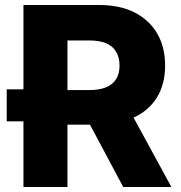

<svg xmlns="http://www.w3.org/2000/svg" viewBox="-20 -747 725 767"><path d="M178.2 -390.1V-262.2H6.8V-390.1ZM249.5 0H73.7V-727.1H374.5Q457.5 -727.1 515.6 -698.2Q574.7 -668.9 607.4 -614.3Q639.6 -559.6 639.6 -484.9Q639.6 -410.2 606.4 -356.9Q573.2 -303.7 512.7 -276.9Q452.1 -249 368.7 -249H179.2V-387.2H336.4Q376.5 -387.2 402.8 -397.9Q429.2 -408.2 443.4 -430.2Q457.5 -451.7 457.5 -484.9Q457.5 -518.1 443.4 -541Q428.7 -564.5 402.8 -574.7Q376.5 -585.4 335.9 -585.4H249.5ZM294.9 -332.5H483.4L664.6 0H472.2Z"/></svg>

Font: My Font
Style: Regular
Weight: 500
Designer: Rasmus Andersson
Foundry: rsms
Version: Version 0.001